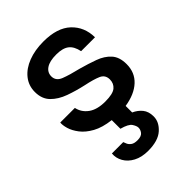

<svg xmlns="http://www.w3.org/2000/svg" viewBox="-219 -610 957 957"><g transform="rotate(-45 259.5 -131.5)"><path d="M40 -164H143Q151 -126 183.5 -102.5Q216 -79 273 -79Q327 -79 347 -96Q367 -113 367 -141Q367 -173 339 -185.5Q311 -198 258 -209Q208 -220 162 -236.5Q116 -253 87 -282.5Q58 -312 58 -361Q58 -406 85 -439.5Q112 -473 159 -491Q206 -509 266 -509Q363 -509 412.5 -462.5Q462 -416 463 -342H365Q357 -382 334 -400Q311 -418 265 -418Q219 -418 195 -402Q171 -386 171 -358Q171 -326 205.5 -312.5Q240 -299 299 -285Q346 -272 387.5 -257Q429 -242 454.5 -214Q480 -186 480 -136Q480 -77 440 -40Q400 -3 329 8V54Q356 66 373.5 87.5Q391 109 391 144Q391 183 356 214.5Q321 246 250 246Q205 246 173 229Q141 212 125.5 184.5Q110 157 113 127H193Q195 133 199.5 143.5Q204 154 215.5 162.5Q227 171 250 171Q277 171 287.5 158Q298 145 298 130Q298 118 286.5 100Q275 82 230 70V9Q171 2 133 -19Q95 -40 74 -67.5Q53 -95 45.5 -121Q38 -147 40 -164Z"/></g></svg>

Font: Syne SemiBold
Style: Regular
Weight: 600
Designer: Lucas Descroix
Foundry: Bonjour Monde
Version: Version 2.200; ttfautohint (v1.8.4)